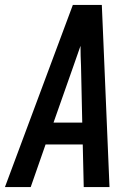

<svg xmlns="http://www.w3.org/2000/svg" viewBox="-37 -755 557 775"><path d="M-17 0 257 -735H374L380 -595L405 0H301L297 -172H147L87 0ZM179 -260H295L290 -490Q289 -510 288.5 -530Q288 -550 288 -570Q281 -550 274 -530Q267 -510 260 -490Z"/></svg>

Font: Iosevka SS04 Semibold Oblique
Style: Regular
Weight: 600
Italic angle: -9°
Monospace: yes
Designer: Belleve Invis
Foundry: Belleve Invis
Version: Version 19.0.0; ttfautohint (v1.8.4)